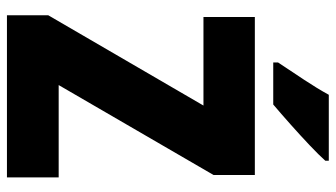

<svg xmlns="http://www.w3.org/2000/svg" viewBox="-227 -740 967 553"><g transform="rotate(90 256.5 -463.5)"><path d="M491 0H24V-119L284 -566H29V-714H484V-595L225 -149H491ZM443 -917Q427 -899 398.5 -872Q370 -845 338.5 -817Q307 -789 281 -767H160V-781Q184 -817 209.5 -855.5Q235 -894 253 -927H443Z"/></g></svg>

Font: Noto Sans Gurmukhi UI Condensed Black
Style: Regular
Weight: 900
Width: 3
Designer: Jelle Bosma - Monotype Design Team
Foundry: Monotype Imaging Inc.
Version: Version 2.004; ttfautohint (v1.8.4.7-5d5b)